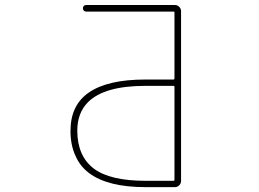

<svg xmlns="http://www.w3.org/2000/svg" viewBox="-20 -773 1040 770"><path d="M563.5 -22.5Q412.1 -22.5 336.9 -79.1Q299.8 -107.4 282.2 -149.4Q262.7 -191.4 262.7 -248Q262.7 -299.8 281.2 -338.4Q299.8 -377 336.9 -402.3Q412.1 -454.1 563.5 -454.1H675.8Q679.7 -454.1 679.7 -459V-722.7Q679.7 -726.6 675.8 -726.6H325.2Q319.3 -726.6 315.9 -730.5Q312.5 -734.4 312.5 -739.7Q312.5 -745.1 315.9 -749Q319.3 -752.9 325.2 -752.9H681.6Q691.4 -752.9 698.7 -745.6Q706.1 -738.3 706.1 -728.5V-46.9Q706.1 -37.1 698.7 -29.8Q691.4 -22.5 681.6 -22.5ZM563.5 -428.7Q398.4 -428.7 333 -363.3Q290 -320.3 290 -249Q290 -147.5 356.4 -96.7Q421.9 -47.9 563.5 -47.9H675.8Q679.7 -47.9 679.7 -51.8V-424.8Q679.7 -428.7 675.8 -428.7Z"/></svg>

Font: Rounded-X Mgen+ 1m thin
Style: Regular
Weight: 100
Designer: [Source Han Sans]
Ryoko NISHIZUKA  (kana & ideographs); Paul D. Hunt (Latin, Greek & Cyrillic); Wenlong ZHANG  (bopomofo
Version: Version 1.059.20150602